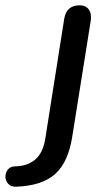

<svg xmlns="http://www.w3.org/2000/svg" viewBox="-137 -515 403 726"><path d="M-74 191Q-95 192 -105.5 180.5Q-116 169 -116.5 154Q-117 139 -107.5 126.5Q-98 114 -79 114Q-33 113 -4 88.5Q25 64 34 11L106 -445Q115 -495 164 -495Q187 -495 198.5 -479.5Q210 -464 206 -436L136 3Q121 98 72 142.5Q23 187 -74 191Z"/></svg>

Font: Nunito SemiBold
Style: Italic
Weight: 600
Italic angle: -9°
Designer: Vernon Adams
Foundry: Vernon Adams
Version: Version 3.601; ttfautohint (v1.8.2.53-6de2)